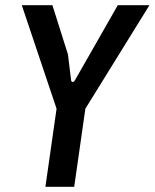

<svg xmlns="http://www.w3.org/2000/svg" viewBox="-20 -720 596 740"><path d="M155 0 198 -301 64 -700H182L242 -510L254 -411Q255 -404 260 -404Q265 -404 269 -411L434 -700H556L309 -301L266 0Z"/></svg>

Font: Finlandica Medium
Style: Italic
Weight: 500
Italic angle: -8°
Designer: Niklas Ekholm, Juho Hiilivirta, Jaakko Suomalainen
Foundry: Helsinki Type Studio
Version: Version 1.063